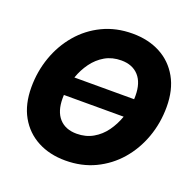

<svg xmlns="http://www.w3.org/2000/svg" viewBox="-132 -870 1011 1013"><g transform="rotate(20 374.0 -363.5)"><path d="M337.9 11.7Q249.5 11.7 181.9 -24.2Q114.3 -60.1 76.2 -127.7Q38.1 -195.3 38.1 -291Q38.1 -379.9 66.7 -460.7Q95.2 -541.5 148.7 -604.2Q202.1 -667 277.1 -703.1Q352.1 -739.3 444.8 -739.3Q533.2 -739.3 600.6 -703.6Q668 -668 706.3 -600.1Q744.6 -532.2 744.6 -436.5Q744.6 -345.7 715.3 -264.6Q686 -183.6 632.3 -121.6Q578.6 -59.6 503.9 -23.9Q429.2 11.7 337.9 11.7ZM233.9 -416.5H569.3Q569.8 -425.8 569.8 -435.5Q569.8 -508.3 534.7 -547.1Q499.5 -585.9 437 -585.9Q385.7 -585.9 345.9 -563Q306.2 -540 278.1 -501.5Q250 -462.9 233.9 -416.5ZM345.7 -141.6Q397 -141.6 437 -164.6Q477.1 -187.5 504.9 -226.1Q532.7 -264.6 548.8 -311H213.4Q212.9 -301.8 212.9 -292.5Q212.9 -219.2 247.8 -180.4Q282.7 -141.6 345.7 -141.6Z"/></g></svg>

Font: Inter Display ExtraBold
Style: Italic
Weight: 800
Italic angle: -9.39999°
Designer: Rasmus Andersson
Foundry: rsms
Version: Version 4.000;git-a52131595